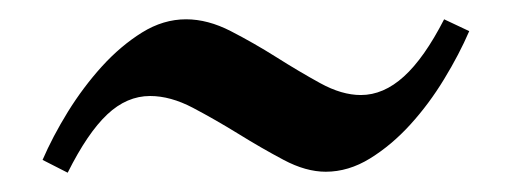

<svg xmlns="http://www.w3.org/2000/svg" viewBox="-20 -410 528 198"><path d="M463.9 -377.9Q453.6 -354 438 -328.4Q422.4 -302.7 403.1 -281.5Q383.8 -260.3 361.6 -246.6Q339.4 -232.9 315.9 -232.9Q295.4 -232.9 272.5 -245.1Q249.5 -257.3 225.8 -272Q202.1 -286.6 179 -298.8Q155.8 -311 134.8 -311Q110.8 -311 90.6 -292Q70.3 -272.9 49.8 -231.9L23.9 -245.1Q34.2 -269 50 -294.7Q65.9 -320.3 85.2 -341.6Q104.5 -362.8 126.5 -376.5Q148.4 -390.1 171.9 -390.1Q194.3 -390.1 218 -377.9Q241.7 -365.7 264.9 -351.1Q288.1 -336.4 310.3 -324.2Q332.5 -312 352.1 -312Q375.5 -312 396.5 -331.1Q417.5 -350.1 438 -390.1L463.9 -377.9Z"/></svg>

Font: Gentium
Style: Regular
Weight: 400
Designer: J. Victor Gaultney
Version: Version 1.03; 2011; OFL 1.1 release